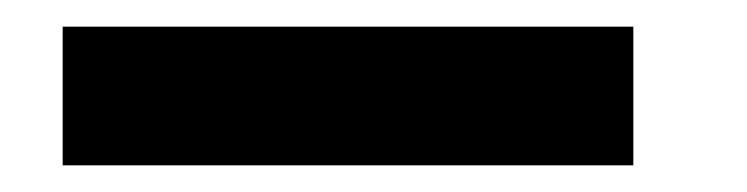

<svg xmlns="http://www.w3.org/2000/svg" viewBox="-20 -25 560 144"><path d="M27 -5H455V99H27Z"/></svg>

Font: TypoPRO Titillium Text
Style: 800 wt
Weight: 800
Designer: Accademia di Belle Arti di Urbino and others
Foundry: Accademia di Belle Arti di Urbino and others.
Version: Version 25.000